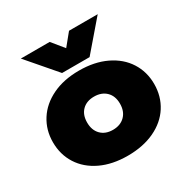

<svg xmlns="http://www.w3.org/2000/svg" viewBox="-163 -841 972 997"><g transform="rotate(-30 323.5 -342.5)"><path d="M93 -700H266L324 -629L382 -700H554L406 -528H241ZM20 -240Q20 -313 57 -371Q94 -429 162.5 -462Q231 -495 323 -495Q415 -495 484 -462Q553 -429 590 -371Q627 -313 627 -240Q627 -166 590 -108Q553 -50 484 -17.5Q415 15 323 15Q231 15 162.5 -17.5Q94 -50 57 -108Q20 -166 20 -240ZM422 -240Q422 -286 395 -312.5Q368 -339 323 -339Q278 -339 251.5 -312.5Q225 -286 225 -240Q225 -194 251.5 -167Q278 -140 323 -140Q368 -140 395 -167Q422 -194 422 -240Z"/></g></svg>

Font: Prompt ExtraBold
Style: Regular
Weight: 800
Designer: Katatrad Team
Foundry: CadsonDemak
Version: Version 1.001